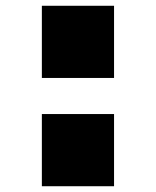

<svg xmlns="http://www.w3.org/2000/svg" viewBox="-20 -645 540 665"><path d="M125 -375V-625H375V-375ZM125 0V-250H375V0Z"/></svg>

Font: Silkscreen
Style: Bold
Weight: 700
Designer: Jason Kottke
Foundry: Jason Kottke
Version: Version 1.001; ttfautohint (v1.8.4.7-5d5b)